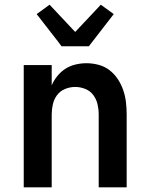

<svg xmlns="http://www.w3.org/2000/svg" viewBox="-20 -797 640 817"><path d="M81 0V-520H200V-434Q209 -455 224 -473.5Q239 -492 258.5 -504.5Q278 -517 301.5 -522.5Q325 -528 348 -528Q374 -528 400 -521Q426 -514 446.5 -498Q467 -482 481.5 -460Q496 -438 504.5 -413Q513 -388 516 -362Q519 -336 519 -310V0H400V-310Q400 -332 395 -353.5Q390 -375 377 -392.5Q364 -410 343 -418.5Q322 -427 300 -427Q278 -427 257 -418.5Q236 -410 223 -392.5Q210 -375 205 -353.5Q200 -332 200 -310V0ZM242 -600 227 -620 136 -737 191 -777 300 -661 409 -777 464 -737 358 -600Z"/></svg>

Font: Iosevka Book
Style: Bold
Weight: 700
Designer: Belleve Invis
Foundry: Belleve Invis
Version: Version 28.0.7; ttfautohint (v1.8.3)